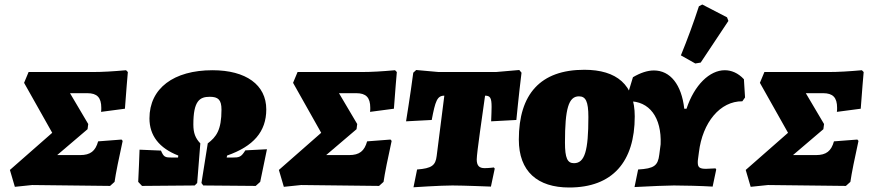

<svg xmlns="http://www.w3.org/2000/svg" viewBox="-20 -824 3884 853"><path d="M525 -198 520 -204 416 -196C404 -153 382 -135 336 -135H234L369 -250L372 -273L291 -410H368C411 -410 430 -391 430 -345C430 -339 430 -333 429 -327L535 -341C542 -428 545 -477 548 -504L540 -512C484 -507 436 -504 390 -504H107L87 -456L212 -234L24 -69L46 6L123 -2L469 2L489 -16C494 -52 509 -126 525 -198Z M772 -133 771 -124H747C712 -124 708 -126 695 -155L600 -159C598 -113 597 -67 594 -16L611 2L845 0L856 -11L870 -187C848 -210 839 -233 839 -271C839 -376 867 -394 912 -394C949 -394 964 -381 964 -337C964 -246 941 -216 903 -187L875 -11L883 0L1116 2L1136 -16C1146 -66 1156 -111 1166 -161L1070 -156C1051 -126 1044 -124 1010 -124H987L989 -133C1106 -174 1163 -239 1163 -338C1163 -447 1073 -512 924 -512C752 -512 644 -432 644 -298C644 -222 687 -166 772 -133Z M1720 -198 1715 -204 1611 -196C1599 -153 1577 -135 1531 -135H1429L1564 -250L1567 -273L1486 -410H1563C1606 -410 1625 -391 1625 -345C1625 -339 1625 -333 1624 -327L1730 -341C1737 -428 1740 -477 1743 -504L1735 -512C1679 -507 1631 -504 1585 -504H1302L1282 -456L1407 -234L1219 -69L1241 6L1318 -2L1664 2L1684 -16C1689 -52 1704 -126 1720 -198Z M1954 -399 1920 -131C1915 -89 1898 -76 1833 -71L1817 8C1817 8 1936 0 1990 0C2038 0 2161 5 2161 5L2178 -75L2174 -80C2174 -80 2152 -77 2133 -77C2109 -77 2098 -88 2098 -116C2098 -144 2124 -319 2135 -399C2158 -399 2164 -389 2164 -349C2164 -333 2163 -312 2162 -285L2274 -291C2274 -291 2285 -405 2297 -501L2287 -513L2183 -504H1929L1829 -513L1816 -501C1804 -408 1784 -285 1784 -285L1898 -291C1914 -375 1922 -399 1954 -399Z M2509 9C2701 9 2800 -105 2800 -307C2800 -447 2720 -514 2576 -514C2381 -514 2285 -406 2285 -204C2285 -62 2368 9 2509 9ZM2530 -99C2501 -99 2490 -121 2490 -191C2490 -341 2506 -396 2552 -396C2582 -396 2594 -374 2594 -304C2594 -154 2578 -99 2530 -99Z M3093 -546 3216 -731 3210 -747 3100 -804 3085 -796C3061 -722 3034 -649 3005 -578L3069 -542ZM3285 -472C3259 -500 3229 -512 3200 -512C3133 -512 3065 -447 3030 -341H3020C3008 -448 2958 -511 2885 -511C2857 -511 2826 -501 2792 -481L2765 -392L2772 -374C2865 -376 2920 -302 2915 -183L2909 -137C2903 -88 2886 -75 2815 -71L2799 7C2875 3 2945 0 2974 0C3014 0 3099 2 3146 5L3162 -71L3159 -76C3138 -75 3126 -74 3117 -74C3089 -74 3080 -80 3080 -102C3080 -106 3080 -111 3081 -117L3085 -147C3101 -281 3180 -375 3278 -374L3290 -391Z M3794 -198 3789 -204 3685 -196C3673 -153 3651 -135 3605 -135H3503L3638 -250L3641 -273L3560 -410H3637C3680 -410 3699 -391 3699 -345C3699 -339 3699 -333 3698 -327L3804 -341C3811 -428 3814 -477 3817 -504L3809 -512C3753 -507 3705 -504 3659 -504H3376L3356 -456L3481 -234L3293 -69L3315 6L3392 -2L3738 2L3758 -16C3763 -52 3778 -126 3794 -198Z"/></svg>

Font: Alegreya SC Black
Style: Italic
Weight: 900
Italic angle: -7°
Designer: Juan Pablo del Peral
Foundry: Huerta Tipografica
Version: Version 2.007;PS 002.007;hotconv 1.0.88;makeotf.lib2.5.64775